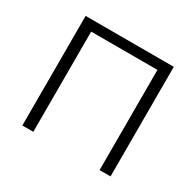

<svg xmlns="http://www.w3.org/2000/svg" viewBox="-118 -646 795 778"><g transform="rotate(30 279.5 -256.5)"><path d="M73.2 0V-512.7H485.8V0H434.6V-468.8H124.5V0Z"/></g></svg>

Font: Voltera Light
Style: Light
Weight: 300
Designer: Bernd Montag
Version: Version 1.301